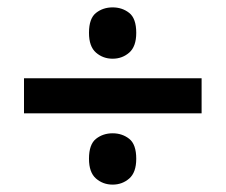

<svg xmlns="http://www.w3.org/2000/svg" viewBox="-20 -612 612 520"><path d="M45 -305V-400H526V-305ZM285 -112Q259 -112 240 -128.5Q221 -145 221 -182Q221 -221 240 -236Q259 -251 285 -251Q311 -251 330 -236Q349 -221 349 -182Q349 -145 330 -128.5Q311 -112 285 -112ZM285 -453Q259 -453 240 -469.5Q221 -486 221 -523Q221 -562 240 -577Q259 -592 285 -592Q311 -592 330 -577Q349 -562 349 -523Q349 -486 330 -469.5Q311 -453 285 -453Z"/></svg>

Font: Noto Sans Javanese SemiBold
Style: Regular
Weight: 600
Version: Version 2.004